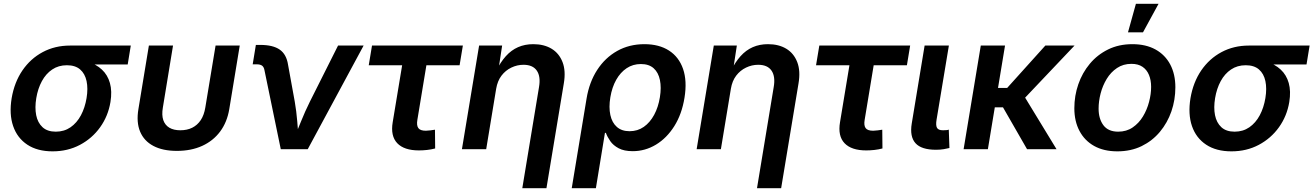

<svg xmlns="http://www.w3.org/2000/svg" viewBox="-20 -781 6875 1005"><path d="M255.4 11.2Q175.8 11.2 123 -23.7Q70.3 -58.6 48.8 -121.1Q27.3 -183.6 41 -267.1Q55.2 -350.6 97.4 -412.4Q139.6 -474.1 203.6 -508.3Q267.6 -542.5 346.7 -542.5H664.6L648.4 -443.4H413.6L330.1 -439.5Q286.1 -439.5 253.2 -417.2Q220.2 -395 199.2 -356.2Q178.2 -317.4 169.9 -267.6Q161.6 -217.8 169.4 -178.2Q177.2 -138.7 202.6 -115.2Q228 -91.8 272 -91.8Q315.9 -91.8 349.1 -114.7Q382.3 -137.7 403.6 -177.5Q424.8 -217.3 433.1 -267.6Q441.4 -317.9 433.1 -356.7Q424.8 -395.5 399.4 -417.5Q374 -439.5 330.1 -439.5L335.4 -472.7Q392.6 -472.7 438 -458.7Q483.4 -444.8 513.4 -416.7Q543.5 -388.7 555.4 -346.2Q567.4 -303.7 558.1 -246.6Q545.9 -173.3 504.2 -115Q462.4 -56.6 398.4 -22.7Q334.5 11.2 255.4 11.2Z M905.8 8.8Q832 8.8 783 -17.1Q733.9 -43 713.4 -92Q692.9 -141.1 704.6 -210.4L759.3 -542.5H885.7L832.5 -218.3Q825.7 -178.7 834.7 -152.3Q843.8 -126 866.5 -112.5Q889.2 -99.1 923.8 -99.1Q959.5 -99.1 986.3 -112.5Q1013.2 -126 1030.8 -152.3Q1048.3 -178.7 1054.7 -218.3L1108.4 -542.5H1234.9L1180.2 -210.4Q1168.9 -141.6 1132.3 -92.5Q1095.7 -43.5 1038.1 -17.3Q980.5 8.8 905.8 8.8Z M1449.7 0 1364.3 -413.6Q1361.3 -430.2 1351.8 -437.3Q1342.3 -444.3 1323.7 -444.3H1302.7L1319.3 -545.9H1342.3Q1409.2 -545.9 1444.3 -521.2Q1479.5 -496.6 1487.8 -441.9L1522.9 -249Q1531.7 -197.8 1535.9 -145.8Q1540 -93.8 1544.4 -41.5H1513.2Q1535.2 -94.2 1555.9 -146Q1576.7 -197.8 1602.1 -249L1749.5 -542.5H1883.3L1590.8 0Z M2172.9 6.3Q2095.2 6.3 2059.3 -31.5Q2023.4 -69.3 2035.6 -141.6L2085 -439.5H1910.2L1927.2 -542.5H2402.8L2385.7 -439.5H2211.9L2164.6 -153.3Q2159.7 -124.5 2169.7 -110.6Q2179.7 -96.7 2209 -96.7Q2218.3 -96.7 2232.7 -98.6Q2247.1 -100.6 2256.8 -102.1L2257.8 -3.9Q2237.3 1.5 2215.6 3.9Q2193.8 6.3 2172.9 6.3Z M2577.1 -316.4 2524.9 0H2397.9L2487.8 -542.5H2608.4L2587.9 -408.2H2576.2Q2599.6 -455.6 2627.9 -487.1Q2656.2 -518.6 2691.9 -534.2Q2727.5 -549.8 2771.5 -549.8Q2827.6 -549.8 2867.2 -525.9Q2906.7 -502 2924.6 -455.8Q2942.4 -409.7 2931.2 -344.2L2840.3 204.1H2713.9L2801.3 -324.7Q2811 -380.4 2790 -411.1Q2769 -441.9 2720.2 -441.9Q2687 -441.9 2656.5 -427.2Q2626 -412.6 2605 -385Q2584 -357.4 2577.1 -316.4Z M2972.7 204.1 3050.3 -265.1Q3064.5 -351.1 3106 -415Q3147.5 -479 3210.7 -514.4Q3273.9 -549.8 3353 -549.8Q3429.7 -549.8 3481.7 -516.4Q3533.7 -482.9 3555.4 -420.2Q3577.1 -357.4 3563 -270Q3549.3 -184.1 3509.8 -121.1Q3470.2 -58.1 3413.6 -23.9Q3356.9 10.3 3292 10.3Q3246.6 10.3 3218.3 -4.9Q3189.9 -20 3174.6 -42Q3159.2 -64 3151.4 -85.4H3146.5L3099.1 204.1ZM3275.4 -94.2Q3317.4 -94.2 3349.9 -116.9Q3382.3 -139.6 3404.1 -179.9Q3425.8 -220.2 3434.1 -272Q3442.4 -322.8 3434.3 -362.1Q3426.3 -401.4 3401.6 -423.6Q3377 -445.8 3334.5 -445.8Q3293 -445.8 3260.3 -424.1Q3227.5 -402.3 3205.6 -363.5Q3183.6 -324.7 3174.8 -272Q3166 -219.2 3174.8 -179Q3183.6 -138.7 3209 -116.5Q3234.4 -94.2 3275.4 -94.2Z M3805.7 -316.4 3753.4 0H3626.5L3716.3 -542.5H3836.9L3816.4 -408.2H3804.7Q3828.1 -455.6 3856.4 -487.1Q3884.8 -518.6 3920.4 -534.2Q3956.1 -549.8 4000 -549.8Q4056.2 -549.8 4095.7 -525.9Q4135.3 -502 4153.1 -455.8Q4170.9 -409.7 4159.7 -344.2L4068.8 204.1H3942.4L4029.8 -324.7Q4039.6 -380.4 4018.6 -411.1Q3997.6 -441.9 3948.7 -441.9Q3915.5 -441.9 3885 -427.2Q3854.5 -412.6 3833.5 -385Q3812.5 -357.4 3805.7 -316.4Z M4514.2 6.3Q4436.5 6.3 4400.6 -31.5Q4364.7 -69.3 4377 -141.6L4426.3 -439.5H4251.5L4268.6 -542.5H4744.1L4727.1 -439.5H4553.2L4505.9 -153.3Q4501 -124.5 4511 -110.6Q4521 -96.7 4550.3 -96.7Q4559.6 -96.7 4574 -98.6Q4588.4 -100.6 4598.1 -102.1L4599.1 -3.9Q4578.6 1.5 4556.9 3.9Q4535.2 6.3 4514.2 6.3Z M4879.4 2.9Q4802.7 2.9 4772 -31.5Q4741.2 -65.9 4752.4 -134.3L4819.8 -542.5H4946.8L4882.3 -154.3Q4877.4 -125 4884.5 -112.1Q4891.6 -99.1 4916 -99.1Q4927.7 -99.1 4934.6 -99.9Q4941.4 -100.6 4946.3 -102.5L4949.7 -6.3Q4938.5 -3.4 4920.2 -0.2Q4901.9 2.9 4879.4 2.9Z M5240.7 -542.5 5150.9 0H5023.9L5113.8 -542.5ZM5604.5 -542.5 5297.9 -219.2H5151.9L5167.5 -320.8H5252L5451.7 -542.5ZM5356 0 5227.5 -223.6 5329.1 -297.4 5510.3 0Z M5828.6 11.2Q5757.8 11.2 5707.5 -16.8Q5657.2 -44.9 5630.4 -95.7Q5603.5 -146.5 5603.5 -214.4Q5603.5 -279.8 5624.3 -339.8Q5645 -399.9 5684.6 -447.3Q5724.1 -494.6 5780.3 -522.2Q5836.4 -549.8 5907.2 -549.8Q5978 -549.8 6028.3 -522Q6078.6 -494.1 6105.5 -443.4Q6132.3 -392.6 6132.3 -324.2Q6132.3 -258.3 6111.6 -198.2Q6090.8 -138.2 6051.3 -90.8Q6011.7 -43.5 5955.6 -16.1Q5899.4 11.2 5828.6 11.2ZM5833 -91.8Q5876.5 -91.8 5908.9 -114Q5941.4 -136.2 5962.6 -171.4Q5983.9 -206.5 5994.6 -247.6Q6005.4 -288.6 6005.4 -326.2Q6005.4 -361.8 5994.1 -388.9Q5982.9 -416 5960.2 -431.4Q5937.5 -446.8 5902.3 -446.8Q5859.4 -446.8 5826.9 -425Q5794.4 -403.3 5772.9 -367.9Q5751.5 -332.5 5741 -291.7Q5730.5 -251 5730.5 -212.4Q5730.5 -159.2 5755.6 -125.5Q5780.8 -91.8 5833 -91.8ZM5884.3 -611.8 5925.8 -761.2H6044.4L5962.9 -611.8Z M6425.8 11.2Q6346.2 11.2 6293.5 -23.7Q6240.7 -58.6 6219.2 -121.1Q6197.8 -183.6 6211.4 -267.1Q6225.6 -350.6 6267.8 -412.4Q6310.1 -474.1 6374 -508.3Q6438 -542.5 6517.1 -542.5H6835L6818.8 -443.4H6584L6500.5 -439.5Q6456.5 -439.5 6423.6 -417.2Q6390.6 -395 6369.6 -356.2Q6348.6 -317.4 6340.3 -267.6Q6332 -217.8 6339.8 -178.2Q6347.7 -138.7 6373 -115.2Q6398.4 -91.8 6442.4 -91.8Q6486.3 -91.8 6519.5 -114.7Q6552.7 -137.7 6574 -177.5Q6595.2 -217.3 6603.5 -267.6Q6611.8 -317.9 6603.5 -356.7Q6595.2 -395.5 6569.8 -417.5Q6544.4 -439.5 6500.5 -439.5L6505.9 -472.7Q6563 -472.7 6608.4 -458.7Q6653.8 -444.8 6683.8 -416.7Q6713.9 -388.7 6725.8 -346.2Q6737.8 -303.7 6728.5 -246.6Q6716.3 -173.3 6674.6 -115Q6632.8 -56.6 6568.8 -22.7Q6504.9 11.2 6425.8 11.2Z"/></svg>

Font: Inter 16pt SemiBold
Style: Italic
Weight: 600
Italic angle: -9.3988°
Version: Version 4.001;git-66647c0bb